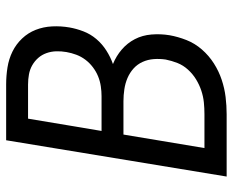

<svg xmlns="http://www.w3.org/2000/svg" viewBox="-88 -688 775 640"><g transform="rotate(-90 300.0 -367.5)"><path d="M32 0 153 -735H339Q368 -735 396 -730.5Q424 -726 448.5 -714Q473 -702 492 -682Q511 -662 521 -636.5Q531 -611 532.5 -582Q534 -553 529 -524Q525 -501 516 -477.5Q507 -454 490.5 -434.5Q474 -415 452 -401Q430 -387 407 -379Q434 -368 455.5 -349.5Q477 -331 490 -306Q503 -281 505.5 -250.5Q508 -220 503 -190Q498 -162 487 -134Q476 -106 455.5 -82.5Q435 -59 409 -42.5Q383 -26 354.5 -16.5Q326 -7 297 -3.5Q268 0 240 0ZM184 -417H300Q316 -417 333 -419.5Q350 -422 366 -428.5Q382 -435 396.5 -446Q411 -457 421.5 -471Q432 -485 438 -501Q444 -517 447 -534Q450 -551 449.5 -568Q449 -585 443.5 -600.5Q438 -616 427.5 -628Q417 -640 403 -648Q389 -656 372.5 -659Q356 -662 339 -662H225ZM127 -74H240Q260 -74 279.5 -76Q299 -78 318.5 -84.5Q338 -91 356 -102Q374 -113 388.5 -129Q403 -145 410.5 -164Q418 -183 422 -203Q425 -223 423.5 -243Q422 -263 414 -280.5Q406 -298 392 -310.5Q378 -323 360.5 -330.5Q343 -338 323 -341Q303 -344 283 -344H172Z"/></g></svg>

Font: Iosevka SS04 Extended Oblique
Style: Regular
Weight: 400
Width: 7
Italic angle: -9°
Monospace: yes
Designer: Belleve Invis
Foundry: Belleve Invis
Version: Version 19.0.0; ttfautohint (v1.8.4)